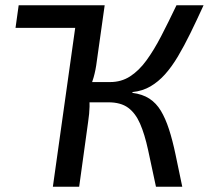

<svg xmlns="http://www.w3.org/2000/svg" viewBox="-20 -710 794 730"><path d="M362 -690 350 -604H39L51 -690ZM754 -690Q728 -633 704 -584Q680 -535 656.5 -495.5Q633 -456 607.5 -427.5Q582 -399 552 -381.5Q522 -364 484 -360L483 -357Q522 -352 548 -335Q574 -318 591.5 -289Q609 -260 622.5 -218.5Q636 -177 647.5 -122Q659 -67 673 0H573Q556 -80 543 -140Q530 -200 512.5 -240Q495 -280 467 -300.5Q439 -321 392 -321L399 -398Q441 -398 474.5 -419.5Q508 -441 536.5 -480Q565 -519 592.5 -572Q620 -625 651 -690ZM378 -690 348 -477Q344 -444 336 -416Q328 -388 316 -359Q321 -331 320.5 -305Q320 -279 315 -246L281 0H181L278 -690ZM439 -398 428 -321H296L307 -398Z"/></svg>

Font: Exo 2 Medium
Style: Italic
Weight: 500
Italic angle: -8°
Designer: Natanael Gama
Foundry: Natanael Gama
Version: Version 2.010